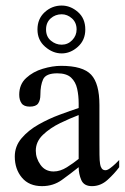

<svg xmlns="http://www.w3.org/2000/svg" viewBox="-20 -649 442 678"><path d="M400.9 -84V-58.6Q384.3 -36.1 359.9 -13.9Q335.4 8.3 304.7 8.3Q276.4 8.3 267.1 -13.2Q257.8 -34.7 257.8 -58.6Q228.5 -35.2 198.2 -13.4Q168 8.3 128.4 8.3Q82.5 8.3 57.4 -21.7Q32.2 -51.8 32.2 -96.2Q32.2 -132.8 56.2 -160.9Q80.1 -189 116.5 -209.5Q152.8 -230 191.2 -244.1Q229.5 -258.3 257.8 -267.6V-284.2Q257.8 -311.5 252.4 -335.7Q247.1 -359.9 231 -375Q214.8 -390.1 182.1 -390.1Q142.1 -390.1 132.3 -368.9Q122.6 -347.7 122.6 -314.5Q122.6 -294.9 114.7 -283.7Q106.9 -272.5 85 -272.5Q64.5 -272.5 56.2 -284.2Q47.9 -295.9 47.9 -314.5Q47.9 -351.1 72.3 -373.5Q96.7 -396 131.1 -406.2Q165.5 -416.5 195.8 -416.5Q272.5 -416.5 301.8 -385.3Q331.1 -354 331.1 -278.3V-140.6Q331.1 -123.5 331.3 -102.3Q331.5 -81.1 333.5 -69.8Q334.5 -61.5 338.9 -54.7Q343.3 -47.9 352.5 -47.9Q359.4 -47.9 369.1 -55.2Q378.9 -62.5 387.9 -71Q397 -79.6 400.9 -84ZM257.8 -87.9V-242.7Q228 -231.4 192.6 -214.4Q157.2 -197.3 131.8 -173.1Q106.4 -148.9 106.4 -116.7Q106.4 -90.3 123 -66.9Q139.6 -43.5 169.4 -43.5Q192.4 -43.5 216.1 -58.3Q239.7 -73.2 257.8 -87.9ZM281.2 -544.9Q281.2 -507.3 255.1 -483.9Q229 -460.4 197.8 -460.4Q166.5 -460.4 139.4 -483.9Q112.3 -507.3 112.3 -544.9Q112.3 -582.5 137.9 -606Q163.6 -629.4 197.8 -629.4Q229 -629.4 255.1 -606.7Q281.2 -584 281.2 -544.9ZM250.5 -544.9Q250.5 -569.3 234.1 -584Q217.8 -598.6 197.8 -598.6Q175.3 -598.6 158.9 -584Q142.6 -569.3 142.6 -544.9Q142.6 -519.5 159.7 -505.4Q176.8 -491.2 197.8 -491.2Q219.7 -491.2 235.1 -507.3Q250.5 -523.4 250.5 -544.9Z"/></svg>

Font: Rohingya Solluk
Style: Regular
Weight: 400
Designer: SIL International
Foundry: SIL International
Version: Version 1.001